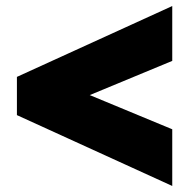

<svg xmlns="http://www.w3.org/2000/svg" viewBox="-20 -675 621 630"><path d="M545.2 -64.8V-250.8L274.5 -363L545.2 -475.2V-655.2L35.5 -422.7V-297.3Z"/></svg>

Font: Golos Text VF
Style: Regular
Weight: 400
Designer: A.Korolkova, Vitaly Kuzmin
Foundry: ParaType Ltd
Version: Version 2.005